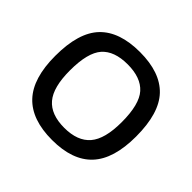

<svg xmlns="http://www.w3.org/2000/svg" viewBox="-170 -907 1114 1114"><g transform="rotate(45 387.0 -350.0)"><path d="M387 11Q220 11 137.5 -76.5Q55 -164 55 -348Q55 -539 137.5 -625Q220 -711 387 -711Q554 -711 636 -625Q718 -539 718 -348Q718 -164 636 -76.5Q554 11 387 11ZM387 -89Q496 -89 548 -149.5Q600 -210 600 -348Q600 -494 548 -552Q496 -610 387 -610Q278 -610 226.5 -552Q175 -494 175 -348Q175 -210 226.5 -149.5Q278 -89 387 -89Z"/></g></svg>

Font: Kanit Cyrillic
Style: Regular
Weight: 400
Designer: Katatrad Team, Sasha Pavljenko
Foundry: CadsonDemak, Pavljenko + Design
Version: Version 1.002;Fontself Maker 3.5.7